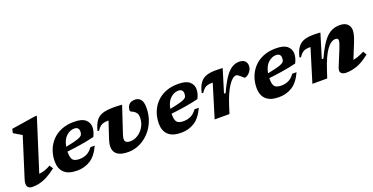

<svg xmlns="http://www.w3.org/2000/svg" viewBox="-27 -1478 4323 2224"><g transform="rotate(-20 2135.0 -366.0)"><path d="M196 -590.5Q187 -596 168.5 -607Q150 -618 129.8 -630Q109.5 -642 95.5 -650.5L107 -699.5L398 -745H426.5L222.5 -103Q294 -108.5 366.5 -152L394 -108Q332 -59.5 281 -33.2Q230 -7 186.2 3Q142.5 13 101.5 13Q55.5 13 39 -14.2Q22.5 -41.5 43 -106Z M938 -190Q885.5 -76.5 813.2 -31.8Q741 13 650.5 13Q544 13 491.8 -36Q439.5 -85 439.5 -175Q439.5 -247 463.2 -311.2Q487 -375.5 533.2 -425.2Q579.5 -475 647.5 -503.2Q715.5 -531.5 803.5 -531.5Q902.5 -531.5 944.8 -494Q987 -456.5 987 -403Q987 -377 979.8 -348.5Q972.5 -320 956.5 -289.5Q873.5 -269.5 786.2 -255.5Q699 -241.5 617.5 -233Q617.5 -227.5 617.5 -221.5Q617.5 -154.5 640 -129.2Q662.5 -104 721.5 -104Q770 -104 810.5 -123.5Q851 -143 884.5 -190ZM781 -457.5Q729 -457.5 683.5 -416.2Q638 -375 623 -290.5Q701 -306 744.8 -317.8Q788.5 -329.5 808.2 -341.5Q828 -353.5 833 -368.2Q838 -383 838 -404Q838 -428.5 824 -443Q810 -457.5 781 -457.5Z M1651.5 -398.5Q1651.5 -310.5 1621.5 -235.5Q1591.5 -160.5 1539.2 -104.8Q1487 -49 1420.2 -18Q1353.5 13 1280.5 13Q1190.5 13 1146.5 -19.8Q1102.5 -52.5 1102.5 -115.5Q1102.5 -152.5 1118 -199.5L1187.5 -408.5H1181Q1148.5 -408.5 1125.5 -403Q1102.5 -397.5 1083.2 -381.5Q1064 -365.5 1043 -334L1026 -338.5Q1045.5 -413.5 1075.2 -455.5Q1105 -497.5 1156.2 -514.5Q1207.5 -531.5 1290.5 -531.5Q1321.5 -531.5 1343.2 -530.8Q1365 -530 1398 -527.5L1289 -198.5Q1278 -164.5 1278 -144.5Q1278 -96 1345 -96Q1394 -96 1439.5 -125.5Q1485 -155 1514 -205.2Q1543 -255.5 1543 -318Q1543 -351.5 1530 -371Q1517 -390.5 1500 -400.8Q1483 -411 1469.8 -417Q1456.5 -423 1456.5 -430Q1456.5 -477 1481.5 -504.2Q1506.5 -531.5 1557 -531.5Q1598 -531.5 1624.8 -501.5Q1651.5 -471.5 1651.5 -398.5Z M2221 -190Q2168.5 -76.5 2096.2 -31.8Q2024 13 1933.5 13Q1827 13 1774.8 -36Q1722.5 -85 1722.5 -175Q1722.5 -247 1746.2 -311.2Q1770 -375.5 1816.2 -425.2Q1862.5 -475 1930.5 -503.2Q1998.5 -531.5 2086.5 -531.5Q2185.5 -531.5 2227.8 -494Q2270 -456.5 2270 -403Q2270 -377 2262.8 -348.5Q2255.5 -320 2239.5 -289.5Q2156.5 -269.5 2069.2 -255.5Q1982 -241.5 1900.5 -233Q1900.5 -227.5 1900.5 -221.5Q1900.5 -154.5 1923 -129.2Q1945.5 -104 2004.5 -104Q2053 -104 2093.5 -123.5Q2134 -143 2167.5 -190ZM2064 -457.5Q2012 -457.5 1966.5 -416.2Q1921 -375 1906 -290.5Q1984 -306 2027.8 -317.8Q2071.5 -329.5 2091.2 -341.5Q2111 -353.5 2116 -368.2Q2121 -383 2121 -404Q2121 -428.5 2107 -443Q2093 -457.5 2064 -457.5Z M2472 -408.5H2465.5Q2432.5 -408.5 2409.5 -403Q2386.5 -397.5 2367.5 -381.5Q2348.5 -365.5 2327.5 -334L2310.5 -338.5Q2327.5 -414 2358 -455.8Q2388.5 -497.5 2435 -514Q2481.5 -530.5 2546 -530.5Q2577.5 -530.5 2596 -530Q2614.5 -529.5 2638 -527.5L2551 -244H2571Q2619.5 -350.5 2662.5 -413.8Q2705.5 -477 2748.2 -504.2Q2791 -531.5 2839.5 -531.5Q2887 -531.5 2910.2 -508.5Q2933.5 -485.5 2933.5 -450Q2933.5 -418.5 2917.8 -392.2Q2902 -366 2880.2 -350.2Q2858.5 -334.5 2840 -334.5Q2837.5 -334.5 2826 -345Q2814.5 -355.5 2802 -366.5Q2789.5 -377.5 2776.8 -386.2Q2764 -395 2756 -395Q2709.5 -395 2657.8 -316.5Q2606 -238 2562.5 -103L2529.5 0H2347Z M3426 -190Q3373.5 -76.5 3301.2 -31.8Q3229 13 3138.5 13Q3032 13 2979.8 -36Q2927.5 -85 2927.5 -175Q2927.5 -247 2951.2 -311.2Q2975 -375.5 3021.2 -425.2Q3067.5 -475 3135.5 -503.2Q3203.5 -531.5 3291.5 -531.5Q3390.5 -531.5 3432.8 -494Q3475 -456.5 3475 -403Q3475 -377 3467.8 -348.5Q3460.5 -320 3444.5 -289.5Q3361.5 -269.5 3274.2 -255.5Q3187 -241.5 3105.5 -233Q3105.5 -227.5 3105.5 -221.5Q3105.5 -154.5 3128 -129.2Q3150.5 -104 3209.5 -104Q3258 -104 3298.5 -123.5Q3339 -143 3372.5 -190ZM3269 -457.5Q3217 -457.5 3171.5 -416.2Q3126 -375 3111 -290.5Q3189 -306 3232.8 -317.8Q3276.5 -329.5 3296.2 -341.5Q3316 -353.5 3321 -368.2Q3326 -383 3326 -404Q3326 -428.5 3312 -443Q3298 -457.5 3269 -457.5Z M3532.5 -334 3515.5 -338.5Q3532.5 -414 3563 -455.8Q3593.5 -497.5 3640 -514Q3686.5 -530.5 3751 -530.5Q3777.5 -530.5 3795.8 -530Q3814 -529.5 3842.5 -527.5L3752 -231.5H3772Q3813 -321 3850 -379.5Q3887 -438 3923.2 -471.2Q3959.5 -504.5 3998 -518Q4036.5 -531.5 4080 -531.5Q4143 -531.5 4173.8 -500.8Q4204.5 -470 4204.5 -424.5Q4204.5 -401.5 4197 -369Q4189.5 -336.5 4168.5 -284L4093.5 -99Q4122 -103 4155 -114.8Q4188 -126.5 4231.5 -149L4257.5 -105Q4168 -34 4098.2 -10.5Q4028.5 13 3966.5 13Q3923 13 3904 -8.8Q3885 -30.5 3903 -75L3988 -283Q4003 -321.5 4007.8 -339.5Q4012.5 -357.5 4012.5 -369Q4012.5 -397 3977.5 -397Q3923.5 -397 3870.2 -323.5Q3817 -250 3767 -98.5L3734.5 0H3552L3677 -408.5H3670.5Q3637.5 -408.5 3614.5 -403Q3591.5 -397.5 3572.5 -381.5Q3553.5 -365.5 3532.5 -334Z"/></g></svg>

Font: Newsreader Caption
Style: Bold Italic
Weight: 700
Italic angle: -17°
Designer: Hugues Gentile
Foundry: Production Type
Version: Version 1.001